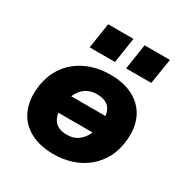

<svg xmlns="http://www.w3.org/2000/svg" viewBox="-171 -880 995 1031"><g transform="rotate(30 326.0 -364.5)"><path d="M300 11Q214 11 155 -21Q96 -53 68.5 -110.5Q41 -168 47 -242Q52 -309 78 -359.5Q104 -410 146 -444Q188 -478 240.5 -495Q293 -512 352 -512Q439 -512 497.5 -480Q556 -448 583.5 -391.5Q611 -335 605 -260Q600 -193 574 -142.5Q548 -92 506 -57.5Q464 -23 411.5 -6Q359 11 300 11ZM310 -115Q349 -115 376.5 -134Q404 -153 420.5 -187.5Q437 -222 440 -269Q445 -324 421.5 -354.5Q398 -385 342 -385Q304 -385 276 -367Q248 -349 231.5 -315Q215 -281 212 -233Q207 -177 231.5 -146Q256 -115 310 -115ZM166 -195 183 -306H486L469 -195ZM408 -583 432 -740H589L564 -583ZM182 -583 206 -740H363L339 -583Z"/></g></svg>

Font: Nunito Sans 9pt Black
Style: Italic
Weight: 900
Italic angle: -9°
Version: Version 3.101;gftools[0.9.27]